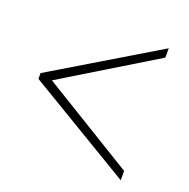

<svg xmlns="http://www.w3.org/2000/svg" viewBox="-100 -616 704 715"><g transform="rotate(20 252.0 -258.5)"><path d="M34 -270 451 -520V-483L83 -259L451 -34V3L34 -247Z"/></g></svg>

Font: Raleway ExtraLight
Style: Regular
Weight: 200
Designer: Matt McInerney, Pablo Impallari, Rodrigo Fuenzalida
Foundry: Matt McInerney, Pablo Impallari, Rodrigo Fuenzalida
Version: Version 4.026